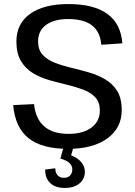

<svg xmlns="http://www.w3.org/2000/svg" viewBox="-20 -728 669 948"><path d="M316 7Q187 7 121 -45.5Q55 -98 45 -209L148 -214Q156 -140 199 -103.5Q242 -67 318 -67Q390 -67 431.5 -98Q473 -129 473 -182Q473 -223 451 -247Q429 -271 392 -285Q355 -299 311 -309.5Q267 -320 223 -332.5Q179 -345 142.5 -367Q106 -389 83.5 -426.5Q61 -464 61 -523Q61 -611 128.5 -659.5Q196 -708 318 -708Q443 -708 510 -659.5Q577 -611 584 -514L480 -507Q475 -571 434.5 -602.5Q394 -634 317 -634Q247 -634 207.5 -605Q168 -576 168 -524Q168 -482 190.5 -457.5Q213 -433 250 -418.5Q287 -404 331 -393.5Q375 -383 418.5 -370.5Q462 -358 499 -336.5Q536 -315 558.5 -279Q581 -243 581 -184Q581 -96 510 -44.5Q439 7 316 7ZM301 200Q254 200 228.5 176.5Q203 153 203 109L253 103Q253 125 264.5 137.5Q276 150 296 150Q315 150 326 138.5Q337 127 337 108Q337 90 322.5 76.5Q308 63 278 55L293 2H342L331 39Q363 51 381 72.5Q399 94 399 120Q399 156 372 178Q345 200 301 200Z"/></svg>

Font: Pathway Extreme 28pt Medium
Style: Regular
Weight: 500
Designer: Eduardo Rodriguez Tunni
Foundry: Eduardo Rodriguez Tunni
Version: Version 1.001;gftools[0.9.26]